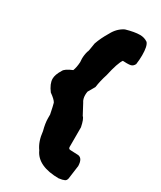

<svg xmlns="http://www.w3.org/2000/svg" viewBox="-258 -962 1038 1235"><g transform="rotate(30 261.5 -344.5)"><path d="M406.2 185.5Q247.1 185.5 205.1 91.8Q171.4 45.9 164.1 -27.3Q150.4 -78.1 150.4 -115.2V-142.6Q138.7 -201.2 132.8 -220.7Q123.5 -239.3 83.5 -267.6Q48.8 -313.5 48.8 -350.6Q48.8 -380.9 74.2 -421.9Q84 -443.4 136.7 -464.8Q147 -491.2 149.4 -531.2Q147.9 -543.5 147.9 -555.2Q147.9 -584.5 156.2 -613.3Q160.2 -613.3 169.9 -681.6Q186 -729 218.8 -783.2Q245.6 -834 293 -857.4Q355.5 -875.5 396 -875.5Q428.7 -875.5 453.6 -857.9Q472.7 -836.9 472.7 -769Q472.7 -734.9 467.8 -700.7Q458.5 -681.6 441.4 -677.2Q431.6 -674.8 412.1 -674.8L382.8 -675.8Q360.8 -645.5 338.4 -543.5Q321.3 -491.7 314.5 -441.4L285.2 -390.6Q282.7 -377 282.7 -364.7Q282.7 -334.5 296.9 -314.5Q317.4 -275.4 336.9 -239.3Q351.6 -228 363.3 -170.9V-25.4Q363.3 -9.8 378.9 -9.8Q390.6 -9.8 437 -7.3Q471.2 -2.4 472.7 53.7L459 154.8Q455.1 170.4 444.3 175.3Q428.2 182.6 406.7 184.6Z"/></g></svg>

Font: Kaph
Style: Regular
Weight: 400
Designer: GGBotNet
Foundry: f0n7.com
Version: 1.10